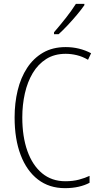

<svg xmlns="http://www.w3.org/2000/svg" viewBox="-20 -969 520 999"><path d="M322 -689Q263 -689 220.5 -662Q178 -635 150.5 -589Q123 -543 109.5 -483.5Q96 -424 96 -358Q96 -258 122.5 -183.5Q149 -109 199 -67.5Q249 -26 320 -26Q360 -26 391.5 -34.5Q423 -43 446 -54V-18Q422 -5 389.5 2.5Q357 10 318 10Q236 10 177.5 -35Q119 -80 87.5 -162.5Q56 -245 56 -358Q56 -433 72 -499Q88 -565 121 -615.5Q154 -666 204 -695Q254 -724 322 -724Q393 -724 454 -692L438 -658Q409 -675 379.5 -682Q350 -689 322 -689ZM419 -942Q403 -919 379.5 -891Q356 -863 331 -836.5Q306 -810 285 -791H261V-801Q293 -838 322.5 -875.5Q352 -913 375 -949H419Z"/></svg>

Font: Noto Sans Lao Looped Condensed ExtraLight
Style: Regular
Weight: 200
Width: 3
Designer: Mark Frömberg, Ben Mitchell
Foundry: The Fontpad Ltd
Version: Version 1.002; ttfautohint (v1.8.4.7-5d5b)